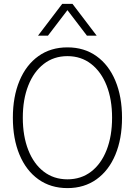

<svg xmlns="http://www.w3.org/2000/svg" viewBox="-20 -953 690 985"><path d="M326 12Q240 12 177 -33Q114 -78 80 -159.5Q46 -241 46 -349Q46 -457 80 -538.5Q114 -620 177 -665Q240 -710 326 -710Q412 -710 475 -665Q538 -620 572 -538.5Q606 -457 606 -349Q606 -241 572 -159.5Q538 -78 475 -33Q412 12 326 12ZM326 -33Q396 -33 447.5 -72.5Q499 -112 527 -183.5Q555 -255 555 -349Q555 -443 527 -514Q499 -585 447.5 -625Q396 -665 326 -665Q256 -665 204.5 -625Q153 -585 125 -514Q97 -443 97 -349Q97 -255 125 -183.5Q153 -112 204.5 -72.5Q256 -33 326 -33ZM175 -770 299 -933H352L476 -770H426L326 -901L226 -770Z"/></svg>

Font: Azeret Mono Thin Thin
Style: Regular
Weight: 250
Version: Version 1.002